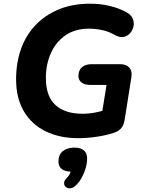

<svg xmlns="http://www.w3.org/2000/svg" viewBox="-20 -736 782 1038"><path d="M402 11Q304 11 228 -25.5Q152 -62 109.5 -133.5Q67 -205 67 -307Q67 -395 93 -469.5Q119 -544 171 -599Q223 -654 297 -685Q371 -716 468 -716Q524 -716 575 -703.5Q626 -691 663 -670Q688 -657 697 -636.5Q706 -616 702 -595Q698 -574 684.5 -558Q671 -542 651 -537Q631 -532 606 -544Q573 -564 536 -572.5Q499 -581 460 -581Q386 -581 334 -545Q282 -509 255 -448.5Q228 -388 228 -314Q228 -215 280 -168Q332 -121 425 -121Q460 -121 494 -127.5Q528 -134 562 -145L525 -85L556 -277H468Q438 -277 421 -290Q404 -303 404 -325Q404 -356 423 -372.5Q442 -389 475 -389H629Q663 -389 679.5 -370Q696 -351 690 -317L654 -89Q650 -62 636.5 -44.5Q623 -27 596 -18Q553 -4 502 3.5Q451 11 402 11ZM388 268Q375 281 360.5 282Q346 283 336.5 275.5Q327 268 326.5 254.5Q326 241 341 226Q354 213 360 197.5Q366 182 368 167L367 192Q332 192 314 178Q296 164 296 137Q296 100 320 81Q344 62 382 62Q416 62 433.5 77Q451 92 451 121Q451 146 443 173.5Q435 201 421 226Q407 251 388 268Z"/></svg>

Font: Nunito ExtraLight ExtraBold
Style: Italic
Weight: 800
Italic angle: -9°
Version: Version 3.602